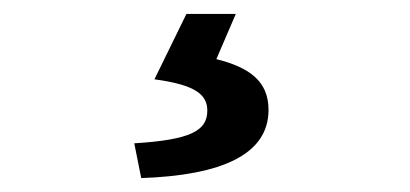

<svg xmlns="http://www.w3.org/2000/svg" viewBox="-20 -23 589 276"><path d="M183 233C299 229 366 199 366 135C366 94 339 74 291 62L319 -3H248L202 91C261 99 278 113 278 136C278 165 254 178 173 183Z"/></svg>

Font: Source Sans Pro Semibold
Style: Regular
Weight: 600
Designer: Paul D. Hunt
Foundry: Adobe Systems Incorporated
Version: Version 3.006;hotconv 1.0.111;makeotfexe 2.5.65597